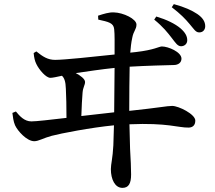

<svg xmlns="http://www.w3.org/2000/svg" viewBox="-20 -838 1040 930"><path d="M857 -614C873 -614 887 -625 887 -643C887 -663 877 -681 854 -701C828 -723 787 -743 737 -758L727 -743C770 -708 792 -680 812 -654C830 -631 840 -614 857 -614ZM945 -681C965 -681 974 -696 974 -711C974 -733 962 -752 936 -770C909 -788 874 -804 822 -818L812 -803C855 -770 877 -747 898 -722C919 -698 927 -681 945 -681ZM224 -461C235 -461 257 -466 280 -471C291 -461 298 -444 299 -408C301 -378 302 -315 302 -267C224 -258 156 -250 132 -250C98 -250 75 -276 57 -298L40 -291C42 -274 45 -249 53 -231C66 -203 110 -154 146 -154C167 -154 192 -170 230 -180C275 -192 420 -220 532 -231L529 -134C526 -72 517 -43 517 -19C517 31 537 72 573 72C603 72 615 51 615 7C615 -21 613 -68 610 -118L607 -236C792 -244 844 -219 893 -220C912 -220 926 -230 926 -254C926 -285 845 -325 814 -325C789 -325 749 -316 606 -301C606 -383 607 -462 608 -515C693 -520 784 -522 821 -523C844 -523 859 -535 859 -554C859 -586 795 -613 764 -613C751 -613 727 -596 639 -586L611 -583C613 -607 615 -630 621 -657C627 -688 641 -696 641 -719C641 -746 578 -777 531 -778C509 -779 482 -771 455 -762L456 -743C506 -732 530 -727 533 -697C536 -671 535 -630 535 -574C432 -563 291 -548 247 -548C212 -548 188 -563 156 -589L143 -581C145 -559 149 -542 156 -528C170 -499 203 -461 224 -461ZM533 -294 374 -276C375 -320 378 -362 380 -390C382 -415 392 -426 392 -441C392 -456 368 -473 347 -484C402 -492 475 -503 535 -509Z"/></svg>

Font: GenKiMin2 TW SB
Style: Regular
Weight: 600
Version: Version 2.100;PS 2.1;hotconv 16.6.51;makeotf.lib2.5.65220 DE